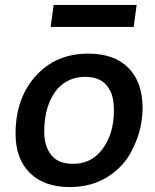

<svg xmlns="http://www.w3.org/2000/svg" viewBox="-20 -747 628 777"><path d="M275 -84Q216 -84 187.5 -119.5Q159 -155 159 -215Q159 -322 212 -387Q257 -436 324 -436Q396 -436 422 -386Q441 -358 441 -300Q441 -197 386 -133Q344 -84 275 -84ZM262 10Q354 10 421.5 -35Q489 -80 520 -151Q557 -227 557 -311Q557 -414 500 -472Q443 -530 337 -530Q206 -530 124.5 -439.5Q43 -349 43 -206Q43 -104 101 -47Q159 10 262 10ZM521 -638 533 -727H197L185 -638Z"/></svg>

Font: Brisa Sans Medium
Style: Italic
Weight: 600
Italic angle: -8°
Designer: Dalton Maag Ltd
Foundry: Dalton Maag Ltd
Version: Version 1.101;July 10, 2019;FontCreator 11.5.0.2425 64-bit